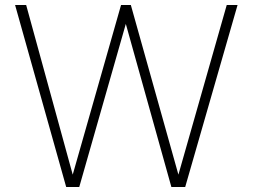

<svg xmlns="http://www.w3.org/2000/svg" viewBox="-20 -743 1004 763"><path d="M716 0H661L480 -648L295 0H243L40 -723H84L269 -49L461 -723H500L689 -49L881 -723H924Z"/></svg>

Font: Public Sans VF
Style: Regular
Weight: 400
Designer: Pablo Impallari, Rodrigo Fuenzalida (Modified by Dan O. Williams and USWDS)
Version: Version 1.003